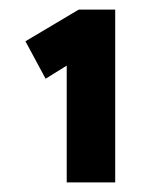

<svg xmlns="http://www.w3.org/2000/svg" viewBox="-20 -810 328 400"><path d="M119 -716 133 -682 75 -646 33 -724 144 -790H220V-430H170Q158 -430 145.5 -430Q133 -430 119 -430Z"/></svg>

Font: Our Lexend SemiBold
Style: Regular
Weight: 600
Designer: Bonnie Shaver-Troup, Thomas Jockin
Foundry: Lexend
Version: Version 1.007